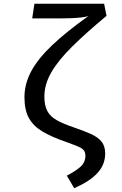

<svg xmlns="http://www.w3.org/2000/svg" viewBox="-20 -778 655 1027"><path d="M536.9 -757.9 549.7 -693.3Q439 -601 365.1 -527.9Q291.3 -454.9 254.4 -390.8Q217.4 -326.7 217.4 -261.5Q217.4 -213.3 233.1 -184.1Q248.7 -154.9 283.3 -135.4Q317.9 -115.9 373.8 -96.9Q428.2 -78.5 465.9 -61.5Q503.6 -44.6 523.1 -20.5Q542.6 3.6 542.6 43.1Q542.6 102.1 501.8 146.9Q461 191.8 376.9 228.7L337.4 161.5Q381 139.5 409 115.4Q436.9 91.3 436.9 53.8Q436.9 26.7 413.3 13.6Q389.7 0.5 328.7 -20.5Q256.4 -45.6 207.9 -74.1Q159.5 -102.6 135.1 -145.6Q110.8 -188.7 110.8 -258.5Q110.8 -329.2 146.9 -396.7Q183.1 -464.1 259 -536.2Q334.9 -608.2 454.4 -693.3Q440.5 -687.2 412.8 -684.4Q385.1 -681.5 354.1 -680.5Q323.1 -679.5 298.5 -679.5H152.3L164.1 -757.9Z"/></svg>

Font: Fira Code Retina
Style: Regular
Weight: 450
Monospace: yes
Designer: Carrois Corporate, Edenspiekermann AG, Nikita Prokopov
Foundry: Carrois Corporate, Edenspiekermann AG, Nikita Prokopov
Version: Version 6.002